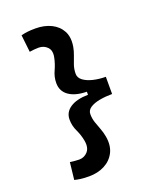

<svg xmlns="http://www.w3.org/2000/svg" viewBox="-162 -893 909 1096"><g transform="rotate(-20 293.0 -345.0)"><path d="M187.5 104.5Q157.2 104.5 137 101.8Q116.7 99.1 99.6 94.7L111.3 -9.8Q126.5 -7.8 140.6 -6.3Q154.8 -4.9 166.5 -4.9Q198.2 -4.9 219.2 -28.8Q233.9 -45.9 233.9 -72.8Q233.9 -84 231.4 -97.2Q225.1 -131.8 209 -166Q192.4 -199.7 192.4 -238.3Q192.4 -282.7 231.4 -308.6Q270.5 -334.5 339.8 -335.4V-354Q270.5 -355 231.4 -382.6Q192.4 -410.2 192.4 -460Q192.4 -497.1 208.5 -531.2Q224.1 -565.4 231.4 -601.1Q233.9 -612.8 233.9 -623.5Q233.9 -647.9 219.2 -663.1Q198.2 -684.6 166.5 -684.6Q154.8 -684.6 140.6 -683.3Q126.5 -682.1 111.3 -679.7L99.6 -784.2Q116.7 -788.6 137 -791.3Q157.2 -793.9 187.5 -793.9Q240.7 -793.9 282 -773.7Q323.2 -753.4 343.8 -715.3Q357.4 -689 357.4 -655.8Q357.4 -639.6 354.5 -622.1Q350.1 -597.2 340.8 -573.2Q331.1 -548.8 322.8 -523.9Q314.5 -499 314.5 -471.7Q314.5 -447.3 336.9 -430.7Q359.4 -414.1 395.3 -405.5Q431.2 -397 470.7 -397V-292.5Q430.2 -292.5 394.5 -285.9Q358.9 -279.3 336.7 -264.9Q314.5 -250.5 314.5 -226.6Q314.5 -200.2 322.8 -175.3Q331.1 -150.4 340.8 -126Q350.1 -101.6 354.5 -76.2Q364.3 -19.5 343.8 21Q323.2 61.5 282 83Q240.7 104.5 187.5 104.5Z"/></g></svg>

Font: CaskaydiaCove NFP SemiBold
Style: Regular
Weight: 600
Designer: Aaron Bell
Foundry: Saja Typeworks
Version: Version 2111.001; VTT 6.35;Nerd Fonts 3.1.1